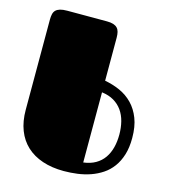

<svg xmlns="http://www.w3.org/2000/svg" viewBox="-118 -895 881 999"><g transform="rotate(15 322.0 -395.5)"><path d="M317.9 9.8Q253.9 9.8 203.1 -7.3Q152.3 -24.4 117.2 -56.9Q82 -89.4 63.5 -137.2Q44.9 -185.1 44.9 -246.6V-732.9Q44.9 -749.5 47.9 -762.5Q50.8 -775.4 59.1 -783.7Q67.4 -792 82 -796.4Q96.7 -800.8 120.1 -800.8H334Q355 -800.8 368.7 -796.4Q382.3 -792 390.4 -783.4Q398.4 -774.9 401.6 -762Q404.8 -749 404.8 -731.4V-500Q447.8 -492.2 486.6 -474.9Q525.4 -457.5 554.7 -427.5Q584 -397.5 601.1 -353.5Q618.2 -309.6 618.2 -248Q618.2 -196.8 606.2 -158Q594.2 -119.1 573 -90.3Q551.8 -61.5 523.2 -42.5Q494.6 -23.4 461.2 -11.7Q427.7 0 391.1 4.9Q354.5 9.8 317.9 9.8ZM404.8 -59.6Q442.9 -64.5 470.2 -80.3Q497.6 -96.2 514.9 -121.1Q532.2 -146 540.5 -178.2Q548.8 -210.4 548.8 -248Q548.8 -285.2 540.5 -317.9Q532.2 -350.6 514.6 -375.5Q497.1 -400.4 470 -416.5Q442.9 -432.6 404.8 -437.5Z"/></g></svg>

Font: Fascinate
Style: Regular
Weight: 900
Designer: Astigmatic (AOETI)
Foundry: Astigmatic (AOETI)
Version: Version 1.000